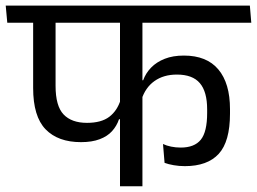

<svg xmlns="http://www.w3.org/2000/svg" viewBox="-40 -652 900 672"><path d="M-14.5 -572.5H839.5L834.5 -632.5H-20ZM243.5 -154.5Q282 -154.5 309 -164.8Q336 -175 352.2 -193Q368.5 -211 376.5 -234.5H384.5L382.5 -303.5Q370.5 -264.5 342.5 -243.2Q314.5 -222 264.5 -222Q210.5 -222 182.5 -251.5Q154.5 -281 154.5 -351.5V-593H76V-344Q76 -244.5 119.5 -199.5Q163 -154.5 243.5 -154.5ZM579 -391Q634 -391 659.5 -361Q685 -331 685 -269.5V-256.5Q685 -190.5 662.8 -163Q640.5 -135.5 592.5 -135.5Q575 -135.5 559 -138.8Q543 -142 530.5 -148L536 -82Q549.5 -77 568 -73.8Q586.5 -70.5 607 -70.5Q686 -70.5 725.5 -113.5Q765 -156.5 765 -254.5V-270Q765 -360.5 724.2 -409Q683.5 -457.5 603.5 -457.5Q565 -457.5 536.5 -446.2Q508 -435 489 -415.5Q470 -396 461 -371H452.5L455 -302.5Q468.5 -345.5 500.5 -368.2Q532.5 -391 579 -391ZM458.5 -593.5H380V0H458.5Z"/></svg>

Font: Anek Devanagari Medium
Style: Regular
Weight: 400
Version: Version 1.003